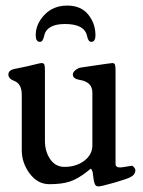

<svg xmlns="http://www.w3.org/2000/svg" viewBox="-20 -656 514 688"><path d="M292 -527Q283 -570 213 -570Q147 -570 138 -527Q134 -506 123 -506Q108 -506 108 -530Q108 -570 139.5 -603Q171 -636 221 -636Q270 -636 296 -604Q322 -572 322 -530Q322 -506 307 -506Q296 -506 292 -527ZM311 -324Q311 -363 264 -370Q241 -374 241 -389Q241 -397 250 -404.5Q259 -412 270 -414Q283 -416 311 -420Q339 -424 358.5 -427Q378 -430 382 -430Q390 -430 392 -424.5Q394 -419 394 -403V-69Q394 -56 410 -56Q417 -56 433 -59Q449 -62 452 -62Q456 -62 460.5 -56.5Q465 -51 465 -46Q465 -30 447 -21Q433 -14 388 -1Q343 12 332 12Q321 12 318 -2Q316 -7 314.5 -20.5Q313 -34 312 -40Q307 -52 305.5 -51.5Q304 -51 292 -41Q259 -15 230.5 -5.5Q202 4 157 4Q115 4 86.5 -34Q58 -72 58 -118V-316Q58 -356 31 -366Q10 -374 10 -389Q10 -406 37 -410Q54 -413 75.5 -418Q97 -423 111 -426.5Q125 -430 129 -430Q137 -430 139 -424.5Q141 -419 141 -403V-151Q141 -113 160 -85.5Q179 -58 211 -58Q253 -58 282 -80Q311 -102 311 -135Z"/></svg>

Font: EB Garamond 08
Style: Regular
Weight: 400
Version: Version 0.016 ; ttfautohint (v1.5)